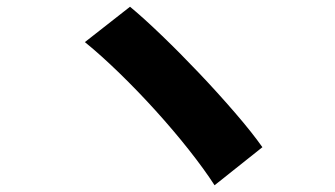

<svg xmlns="http://www.w3.org/2000/svg" viewBox="-20 -614 996 570"><path d="M366 -594Q406 -561 461 -508Q516 -455 571.5 -396.5Q627 -338 677.5 -279.5Q728 -221 759 -177L617 -64Q586 -112 540.5 -169.5Q495 -227 442.5 -285Q390 -343 335 -396.5Q280 -450 232 -489Z"/></svg>

Font: Kinto Sans Black
Style: Regular
Weight: 900
Designer: Authors: Ryoko NISHIZUKA  (kana & ideographs); Paul D. Hunt (Latin, Greek & Cyrillic); Wenlong ZHANG  (bopomofo); Sandol
Foundry: Adobe Systems Incorporated, ookami Inc.
Version: Version 0.001